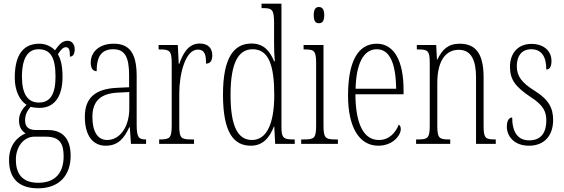

<svg xmlns="http://www.w3.org/2000/svg" viewBox="-20 -780 3057 1041"><path d="M186 241C300 241 363 172 363 64C363 -15 330 -75 240 -75H177C138 -75 116 -89 116 -128C116 -162 131 -183 146 -201C157 -197 180 -195 194 -195C277 -195 319 -259 319 -363C319 -426 309 -459 294 -486C312 -514 324 -524 337 -524C356 -524 359 -507 359 -473C377 -473 385 -489 385 -513C385 -538 372 -559 345 -559C314 -559 295 -530 278 -507C261 -526 230 -543 194 -543C108 -543 60 -486 60 -358C60 -289 87 -234 124 -212C103 -192 83 -164 83 -127C83 -88 101 -67 119 -57C79 -40 29 2 29 88C29 181 76 241 186 241ZM191 -224C129 -224 99 -272 99 -364C99 -468 133 -513 189 -513C250 -513 281 -474 281 -365C281 -270 253 -224 191 -224ZM187 211C95 211 66 155 66 86C66 14 110 -39 166 -39H228C303 -39 325 -2 325 67C325 149 287 211 187 211Z M553 10C623 10 654 -33 681 -90H684L690 0H772V-24H770C732 -24 721 -35 721 -105V-367C721 -496 679 -543 596 -543C519 -543 472 -499 472 -441C472 -411 483 -394 504 -394C504 -476 532 -513 594 -513C657 -513 680 -471 680 -371V-307L617 -304C498 -299 440 -251 440 -147C440 -41 486 10 553 10ZM561 -21C506 -21 481 -72 481 -146C481 -227 520 -274 622 -278L681 -281V-191C681 -95 632 -21 561 -21Z M843 0H1032V-24H1019C962 -24 952 -30 952 -99V-274C952 -379 985 -511 1052 -511C1094 -511 1097 -476 1097 -435C1122 -435 1131 -454 1131 -480C1131 -517 1110 -544 1063 -544C998 -544 971 -485 952 -434H949L944 -536H840V-512H843C900 -512 911 -506 911 -437V-100C911 -30 900 -24 845 -24H843Z M1340 10C1403 10 1441 -31 1465 -94H1467L1472 0H1578V-24H1569C1518 -24 1506 -32 1506 -91V-760H1398V-736H1403C1455 -736 1466 -730 1466 -655V-548C1466 -513 1467 -479 1470 -448H1466C1443 -505 1408 -544 1344 -544C1251 -544 1189 -473 1189 -267C1189 -63 1246 10 1340 10ZM1346 -21C1270 -21 1230 -94 1230 -265C1230 -443 1274 -513 1350 -513C1437 -513 1467 -425 1467 -265C1467 -109 1426 -21 1346 -21Z M1709 -654C1726 -654 1738 -664 1738 -698C1738 -731 1726 -742 1709 -742C1692 -742 1681 -731 1681 -698C1681 -664 1692 -654 1709 -654ZM1613 0H1812V-24H1799C1744 -24 1734 -32 1734 -100V-536H1626V-512H1633C1686 -512 1694 -503 1694 -434V-99C1694 -31 1684 -24 1628 -24H1613Z M2031 10C2111 10 2153 -47 2153 -80C2153 -94 2148 -101 2142 -104C2125 -62 2092 -21 2034 -21C1955 -21 1908 -101 1907 -269H2168V-294C2168 -449 2117 -543 2023 -543C1923 -543 1867 -450 1867 -262C1867 -88 1929 10 2031 10ZM2128 -299H1908C1911 -431 1949 -513 2023 -513C2098 -513 2126 -426 2128 -299Z M2236 0H2421V-24H2415C2361 -24 2351 -31 2351 -99V-330C2351 -454 2399 -510 2467 -510C2536 -510 2561 -452 2561 -360V0H2668V-24H2664C2611 -24 2602 -31 2602 -100V-360C2602 -486 2562 -543 2472 -543C2410 -543 2377 -511 2352 -458H2349L2345 -536H2240V-512H2245C2300 -512 2310 -506 2310 -438V-100C2310 -31 2300 -24 2244 -24H2236Z M2848 10C2930 10 2979 -43 2979 -130C2979 -194 2955 -241 2877 -289C2811 -330 2782 -366 2782 -421C2782 -472 2805 -513 2860 -513C2915 -513 2942 -475 2942 -403C2961 -403 2970 -420 2970 -450C2970 -504 2928 -542 2861 -542C2790 -542 2745 -493 2745 -418C2745 -348 2774 -310 2857 -254C2926 -210 2942 -174 2942 -128C2942 -55 2909 -19 2849 -19C2786 -19 2757 -66 2757 -143C2741 -143 2728 -128 2728 -93C2728 -44 2765 10 2848 10Z"/></svg>

Font: Noto Serif Georgian ExtraCondensed ExtraLight
Style: Regular
Weight: 200
Width: 2
Designer: Monotype Design Team, Akaki Razmadze
Foundry: Google LLC
Version: Version 2.003